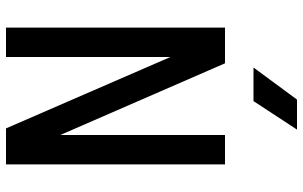

<svg xmlns="http://www.w3.org/2000/svg" viewBox="-205 -565 1010 640"><g transform="rotate(-90 300.0 -245.0)"><path d="M72 0V-730H192L430 -182V-730H528V0H409L170 -549V0ZM188 240 283 95H395L288 240Z"/></g></svg>

Font: Tiny Medium
Style: Regular
Weight: 500
Monospace: yes
Designer: Philipp Nurullin, Konstantin Bulenkov
Foundry: JetBrains
Version: Version 2.251; ttfautohint (v1.8.4.7-5d5b)